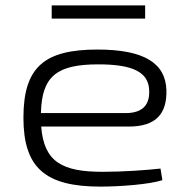

<svg xmlns="http://www.w3.org/2000/svg" viewBox="-20 -681 698 713"><path d="M519 -612V-661H172V-612ZM361 -43C212 -43 143 -79 133 -211H458C560 -211 600 -259 598 -346C595 -446 516 -497 342 -497C146 -497 67 -433 67 -244C67 -58 148 12 353 12C423 12 535 4 583 -12L576 -55C521 -49 439 -43 361 -43ZM345 -442C474 -442 532 -413 534 -345C536 -297 515 -261 446 -261H132C135 -398 191 -442 345 -442Z"/></svg>

Font: Exo 2 Light Expanded
Style: Regular
Weight: 300
Width: 7
Designer: Natanael Gama
Version: Version 1.001;PS 001.001;hotconv 1.0.70;makeotf.lib2.5.58329